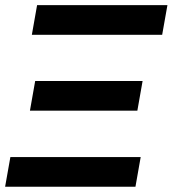

<svg xmlns="http://www.w3.org/2000/svg" viewBox="-21 -713 660 733"><path d="M-1.5 0 18.6 -113.3H516.1L496.1 0ZM100.6 -580.1 120.6 -693.4H618.2L598.1 -580.1ZM93.3 -290.5 113.3 -403.8H523.4L503.4 -290.5Z"/></svg>

Font: Cascadia Code NF SemiBold
Style: Italic
Weight: 600
Italic angle: -10°
Monospace: yes
Designer: Aaron Bell
Foundry: Saja Typeworks
Version: Version 2404.023; ttfautohint (v1.8.4)